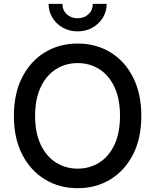

<svg xmlns="http://www.w3.org/2000/svg" viewBox="-20 -963 803 993"><path d="M381.8 10.3Q286.6 10.3 212.2 -35.2Q137.7 -80.6 94.7 -164.3Q51.8 -248 51.8 -363.3Q51.8 -479 94.7 -563Q137.7 -647 212.2 -692.4Q286.6 -737.8 381.8 -737.8Q476.6 -737.8 551 -692.4Q625.5 -647 668.2 -563Q710.9 -479 710.9 -363.3Q710.9 -248 668.2 -164.3Q625.5 -80.6 551 -35.2Q476.6 10.3 381.8 10.3ZM381.8 -90.8Q443.8 -90.8 493.4 -122.1Q543 -153.3 571.8 -214.4Q600.6 -275.4 600.6 -363.3Q600.6 -452.1 571.8 -513.2Q543 -574.2 493.4 -605.5Q443.8 -636.7 381.8 -636.7Q319.3 -636.7 269.5 -605.2Q219.7 -573.7 190.7 -512.7Q161.6 -451.7 161.6 -363.3Q161.6 -275.4 190.7 -214.6Q219.7 -153.8 269.5 -122.3Q319.3 -90.8 381.8 -90.8ZM381.3 -800.8Q339.4 -800.8 305.4 -819.6Q271.5 -838.4 251.5 -870.8Q231.4 -903.3 231.4 -942.9H302.7Q302.7 -910.6 325 -889.6Q347.2 -868.7 381.3 -868.7Q415.5 -868.7 437.7 -889.6Q460 -910.6 460 -942.9H531.7Q531.7 -903.3 511.7 -871.1Q491.7 -838.9 457.8 -819.8Q423.8 -800.8 381.3 -800.8Z"/></svg>

Font: Inter 18pt Medium
Style: Regular
Weight: 500
Designer: Rasmus Andersson
Foundry: rsms
Version: Version 4.001;git-66647c0bb